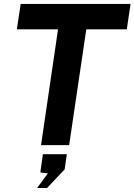

<svg xmlns="http://www.w3.org/2000/svg" viewBox="-20 -743 688 983"><path d="M190.1 0 277.1 -592.9H66.3L85.8 -723H648.4L629.2 -592.9H421.8L334 0ZM169.9 219.5 225.1 144.9 186.3 140.1 199.7 46.3H322.3L311 124.2L221 219.5Z"/></svg>

Font: Public Sans Thin
Style: Italic
Weight: 100
Italic angle: -8°
Designer: The Public Sans project authors (U.S. Web Design System). Libre Franklin designed by Pablo Impallari and Rodrigo Fuenzal
Version: Version 2.000